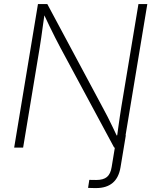

<svg xmlns="http://www.w3.org/2000/svg" viewBox="-20 -748 787 973"><path d="M426.3 204.1 432.6 163.6Q441.4 163.6 451.4 163.8Q461.4 164.1 467.8 164.1Q503.9 164.1 522.2 148.7Q540.5 133.3 545.9 98.1L572.3 -62.5H617.7L590.8 99.6Q582 152.8 550.8 179Q519.5 205.1 466.8 205.1Q457 205.1 445.6 204.8Q434.1 204.6 426.3 204.1ZM51.8 0 172.4 -727.5H219.7L500.5 -203.1Q512.7 -181.6 525.6 -155.8Q538.6 -129.9 552.2 -101.6Q565.9 -73.2 579.6 -43.9L571.3 -42Q575.2 -70.8 579.1 -99.9Q583 -128.9 587.2 -156.5Q591.3 -184.1 595.2 -208L681.6 -727.5H726.6L606 0H558.6L286.1 -506.3Q272.9 -530.8 259.3 -557.9Q245.6 -585 230.7 -615.7Q215.8 -646.5 198.7 -683.1L207 -685.5Q201.7 -649.4 197.3 -617.4Q192.9 -585.4 189 -557.6Q185.1 -529.8 181.2 -506.8L97.2 0Z"/></svg>

Font: Inter 20pt ExtraLight
Style: Italic
Weight: 250
Italic angle: -9.3988°
Version: Version 4.001;git-66647c0bb